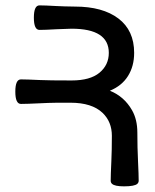

<svg xmlns="http://www.w3.org/2000/svg" viewBox="-20 -673 566 703"><path d="M434.1 9.3Q399.9 9.3 390.1 0H389.6V-0.5Q385.3 -4.9 385.3 -11.2Q385.3 -31.7 387.7 -82.5Q389.6 -123 389.6 -175.8Q389.6 -227.1 355.5 -259.8Q316.4 -296.9 238.3 -296.9H189.9Q155.3 -296.4 127.9 -294.9Q77.1 -292.5 56.6 -292.5Q36.1 -292.5 36.1 -337.4Q36.1 -382.3 56.6 -382.3Q77.1 -382.3 127.9 -379.9Q158.2 -378.4 242.2 -378.4Q310.1 -378.4 344.2 -406.7Q378.4 -435.1 378.4 -479.5Q378.4 -567.9 242.2 -567.9Q213.4 -567.4 186 -565.9Q145 -563.5 124.5 -563.5Q104 -563.5 104 -608.4Q104 -653.3 124.5 -653.3Q145 -653.3 186 -650.9Q212.9 -649.4 254.4 -648.9Q356 -648.9 413.6 -605.2Q471.2 -561.5 471.2 -479.5Q471.2 -430.7 448.7 -394.8Q426.3 -358.9 382.3 -340.8Q434.6 -319.8 463.4 -269.5Q482.9 -235.4 482.9 -187.5Q482.9 -132.3 485.4 -82Q487.8 -31.7 487.8 -11.2Q487.8 -4.9 482.9 0Q472.7 9.3 434.1 9.3Z"/></svg>

Font: Bainsley
Style: Regular
Weight: 400
Designer: Paul James MIller
Foundry: High-Logic / Made with FontCreator
Version: Version 1.411;March 28, 2021;FontCreator 13.0.0.2683 64-bit